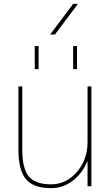

<svg xmlns="http://www.w3.org/2000/svg" viewBox="-20 -970 577 1000"><path d="M361 -610V-730H381V-610ZM161 -610V-730H181V-610ZM266 -790H241L361 -950H386ZM436 -128H434Q408 -66 358 -28Q308 10 246 10Q155 10 115.5 -36.5Q76 -83 76 -190V-520H96V-190Q96 -92 130 -51Q164 -10 246 -10Q325 -10 380.5 -74.5Q436 -139 436 -230V-520H456V0H436Z"/></svg>

Font: M PLUS 1p Thin
Style: Regular
Weight: 250
Version: Version 1.062